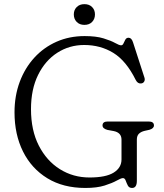

<svg xmlns="http://www.w3.org/2000/svg" viewBox="-20 -889 792 926"><path d="M640 -17Q640 17.5 617 17.5Q602.5 17.5 596.5 5.8Q590.5 -6 586.2 -18Q582 -30 573 -30Q564 -30 542.8 -18Q521.5 -6 484.5 5.8Q447.5 17.5 391.5 17.5Q285 17.5 208.5 -29.2Q132 -76 91 -158.2Q50 -240.5 50 -347Q50 -426.5 75 -493.8Q100 -561 145.5 -610.8Q191 -660.5 252.8 -687.8Q314.5 -715 388 -715Q443.5 -715 479.2 -704Q515 -693 535 -681.8Q555 -670.5 564 -670.5Q571.5 -670.5 575.5 -679.5Q579.5 -688.5 584.5 -697.8Q589.5 -707 600 -707Q614.5 -707 621.5 -685L677 -513.5Q680 -503 675 -495Q670 -487 659.5 -486.5Q644 -485 634.5 -503.5Q588.5 -596 526.5 -634Q464.5 -672 386 -672Q314.5 -672 256.2 -634.5Q198 -597 163.8 -527.8Q129.5 -458.5 129.5 -362.5Q129.5 -260.5 167.2 -186.8Q205 -113 269 -73Q333 -33 411.5 -33Q490.5 -33 528.2 -56.5Q566 -80 566 -120V-215.5Q566 -249.5 528 -257L498 -262.5Q474.5 -269 474.5 -284Q474.5 -303 499.5 -303H697Q722.5 -303 722.5 -284Q722.5 -269.5 700.5 -263L678 -258Q660.5 -254 650.2 -244.2Q640 -234.5 640 -215.5ZM387 -769Q364 -769 350 -783.2Q336 -797.5 336 -819.5Q336 -841 350 -855Q364 -869 387 -869Q410.5 -869 424.2 -855Q438 -841 438 -819.5Q438 -797.5 424.2 -783.2Q410.5 -769 387 -769Z"/></svg>

Font: Fraunces 9pt SuperSoft Light
Style: Regular
Weight: 300
Version: Version 1.000;[b76b70a41]